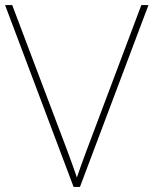

<svg xmlns="http://www.w3.org/2000/svg" viewBox="-20 -734 603 754"><path d="M563 -714H535L320 -143C303 -98 292 -67 282 -37C272 -67 258 -105 244 -143L28 -714H0L269 0H294Z"/></svg>

Font: Noto Sans Lao Thin
Style: Regular
Weight: 100
Designer: Monotype Design Team
Foundry: Monotype Imaging Inc.
Version: Version 2.003